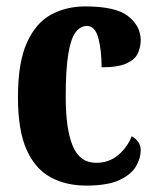

<svg xmlns="http://www.w3.org/2000/svg" viewBox="-20 -569 489 599"><path d="M249 10Q185 10 137 -16.5Q89 -43 62.5 -103Q36 -163 36 -266Q36 -374 64 -436Q92 -498 139.5 -523.5Q187 -549 246 -549Q342 -549 380.5 -518Q419 -487 419 -444Q419 -423 410.5 -403.5Q402 -384 375.5 -371.5Q349 -359 297 -359Q297 -411 287 -449.5Q277 -488 251 -488Q231 -488 216 -468.5Q201 -449 193 -400.5Q185 -352 185 -267Q185 -166 207 -113.5Q229 -61 280 -61Q320 -61 348.5 -85Q377 -109 391 -144Q403 -137 411 -126.5Q419 -116 419 -100Q419 -76 404.5 -50.5Q390 -25 353 -7.5Q316 10 249 10Z"/></svg>

Font: Noto Serif Myanmar ExtraCondensed ExtraBold
Style: Regular
Weight: 800
Width: 2
Designer: Ben Mitchell and the Monotype Design Team
Foundry: Monotype Imaging Inc.
Version: Version 2.106; ttfautohint (v1.8.4.7-5d5b)